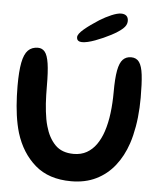

<svg xmlns="http://www.w3.org/2000/svg" viewBox="-55 -833 766 899"><g transform="rotate(5 327.5 -383.0)"><path d="M312.6 18.4Q207.1 18.4 142.9 -37.5Q78.6 -93.3 50.1 -185.2Q44.4 -204.4 40.1 -224.9Q35.8 -245.5 32.8 -267Q29.8 -288.6 27.9 -311.2Q26 -333.9 25.1 -357.4Q24.1 -380.9 24.1 -405.2Q24.1 -473.4 32 -514.1Q39.9 -554.8 57.6 -572.8Q75.4 -590.7 104.1 -590.7Q124.2 -590.7 136.7 -575.3Q149.2 -560 155.1 -521.7Q161 -483.4 161 -414.2Q161 -393.6 161.6 -373.3Q162.1 -352.9 163.4 -333.7Q164.8 -314.4 166.9 -296Q169 -277.6 172.1 -260.7Q175.2 -243.7 179.7 -228.4Q194.4 -175 226 -142.5Q257.6 -110.1 313.4 -110.1Q348.4 -110.1 374.7 -125Q400.9 -139.9 419.5 -166.3Q438.1 -192.8 449.8 -227.7Q456.5 -247.6 461.3 -269.8Q466.2 -292.1 469.1 -315.9Q472.1 -339.7 473.5 -364.6Q475 -389.4 475 -414.5Q475 -479.4 481.9 -516.5Q488.9 -553.5 503.9 -569Q519 -584.4 542.4 -584.4Q567.5 -584.4 580.6 -566Q593.8 -547.6 598.6 -506.9Q603.4 -466.2 603.4 -399.6Q603.4 -375.8 602.2 -352.7Q600.9 -329.6 598.6 -307.2Q596.2 -284.9 592.5 -263.6Q588.8 -242.3 583.9 -222.1Q579.1 -201.8 572.6 -182.6Q552.3 -122.1 516.6 -76.9Q480.9 -31.7 430 -6.7Q379.2 18.4 312.6 18.4ZM307 -634.8Q296 -634.8 289 -639.8Q282 -644.9 282 -656.4Q282 -671 309.5 -694.3Q337.1 -717.7 378.2 -743.8Q405.4 -760.7 433.1 -772.4Q460.9 -784.1 478.2 -784.1Q494 -784.1 503 -776.2Q511.9 -768.2 511.9 -751.7Q511.9 -732.3 493.3 -715.6Q474.6 -698.8 441.1 -681.2Q405.5 -662.6 368 -648.7Q330.4 -634.8 307 -634.8Z"/></g></svg>

Font: Gluten Thin
Style: Regular
Weight: 100
Designer: Tyler Finck
Foundry: Etcetera Type Company
Version: Version 1.300